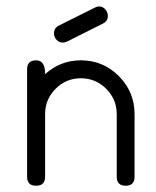

<svg xmlns="http://www.w3.org/2000/svg" viewBox="-20 -592 496 612"><path d="M323.7 -541.3Q323.7 -524.4 307.9 -516.8L193.8 -459.5Q186.8 -456.3 180.2 -456.3Q168 -456.3 160 -465.3Q152.1 -474.4 152.1 -485.8Q152.1 -502.7 167.7 -510.5L282 -567.6Q289.1 -571.5 295.7 -571.5Q307.4 -571.5 315.6 -562.3Q323.7 -553 323.7 -541.3ZM408.9 -28.6Q408.9 0 380.6 0Q352.1 0 352.1 -28.6V-228.3Q352.1 -275.4 318.5 -309Q284.9 -342.5 237.8 -342.5Q190.7 -342.5 157.2 -309Q123.8 -275.4 123.8 -228.3V-28.6Q123.8 0 95 0Q66.4 0 66.4 -28.6V-371.1Q66.4 -399.7 95 -399.7Q124.3 -399.7 123.8 -355.7Q172.6 -399.7 237.8 -399.7Q308.6 -399.7 358.8 -349.4Q408.9 -299.1 408.9 -228.3Z"/></svg>

Font: EnergyBar
Style: Regular
Weight: 400
Italic angle: -10°
Version: 1.0 2000-03-28